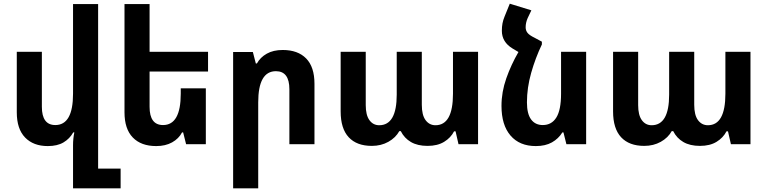

<svg xmlns="http://www.w3.org/2000/svg" viewBox="-20 -782 4163 1041"><path d="M512 132H634V239H376V5Q376 -30 383 -64H377Q358 -30 324.5 -10Q291 10 239 10Q161 10 116 -36.5Q71 -83 71 -173V-501H207V-203Q207 -104 280 -104Q376 -104 376 -274V-760H512Z M1096 -303V0H989L973 -64H967Q949 -30 913 -10Q877 10 827 10Q745 10 700 -36.5Q655 -83 655 -173V-760H791V-501H1108V-394H791V-203Q791 -104 864 -104Q960 -104 960 -274V-303Z M1244 239V-500H1351L1367 -438H1373Q1391 -471 1426.5 -491Q1462 -511 1513 -511Q1595 -511 1640 -465Q1685 -419 1685 -328V0H1549V-298Q1549 -396 1476 -396Q1380 -396 1380 -227V239Z M1996 9Q1914 9 1870.5 -38Q1827 -85 1827 -178V-501H1963V-212Q1963 -158 1983 -130.5Q2003 -103 2036 -103Q2131 -103 2131 -269V-501H2267V-214Q2267 -158 2287.5 -130.5Q2308 -103 2341 -103Q2436 -103 2436 -274V-501H2572V0H2466L2450 -70H2442Q2424 -35 2388 -13Q2352 9 2298 9Q2244 9 2208 -12Q2172 -33 2153 -71H2145Q2125 -35 2085.5 -13Q2046 9 1996 9Z M2918 -556V-541Q2883 -468 2860 -387Q2837 -306 2837 -227Q2837 -165 2859.5 -134.5Q2882 -104 2923 -104Q2971 -104 2996.5 -145Q3022 -186 3022 -274V-501H3158V0H3051L3035 -64H3029Q3008 -30 2972.5 -10Q2937 10 2885 10Q2797 10 2748 -47Q2699 -104 2699 -208Q2699 -283 2725 -357Q2751 -431 2791 -500L2759 -519Q2701 -554 2701 -615Q2701 -637 2704.5 -655.5Q2708 -674 2716 -693L2744 -762L2861 -726L2841 -684Q2830 -659 2830 -634Q2830 -617 2840 -604Q2850 -591 2879 -577Z M3473 9Q3391 9 3347.5 -38Q3304 -85 3304 -178V-501H3440V-212Q3440 -158 3460 -130.5Q3480 -103 3513 -103Q3608 -103 3608 -269V-501H3744V-214Q3744 -158 3764.5 -130.5Q3785 -103 3818 -103Q3913 -103 3913 -274V-501H4049V0H3943L3927 -70H3919Q3901 -35 3865 -13Q3829 9 3775 9Q3721 9 3685 -12Q3649 -33 3630 -71H3622Q3602 -35 3562.5 -13Q3523 9 3473 9Z"/></svg>

Font: Noto Sans Armenian SemiCondensed
Style: Bold
Weight: 700
Width: 4
Designer: Monotype Design Team
Foundry: Monotype Imaging Inc.
Version: Version 2.008; ttfautohint (v1.8.4.7-5d5b)